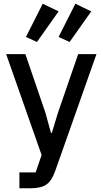

<svg xmlns="http://www.w3.org/2000/svg" viewBox="-20 -809 551 1029"><path d="M178 -584 119 -611 209 -789 294 -748ZM353 -584 294 -611 384 -789 469 -748ZM84 200V115H171L203 22L13 -519H116L224 -203L253 -97H258L290 -203L399 -519H497L276 107Q258 159 229.5 179.5Q201 200 142 200Z"/></svg>

Font: Anuphan Medium
Style: Regular
Weight: 500
Designer: Mike Abbink, Paul van der Laan, Pieter van Rosmalen, Mint Tantisuwanna
Foundry: Bold Monday; Cadson Demak
Version: Version 3.002;hotconv 1.0.109;makeotfexe 2.5.65596